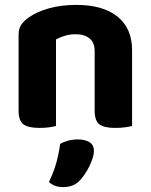

<svg xmlns="http://www.w3.org/2000/svg" viewBox="-20 -516 617 785"><path d="M367 -307Q367 -342 346 -359Q325 -376 290 -376Q266 -376 246 -370Q226 -364 209 -355V-1Q199 2 181 4.5Q163 7 141 7Q96 7 76 -7.5Q56 -22 56 -64V-373Q56 -399 67 -415Q78 -431 98 -445Q130 -468 180.5 -482Q231 -496 292 -496Q401 -496 460.5 -448Q520 -400 520 -311V-1Q509 2 491 4.5Q473 7 451 7Q406 7 386.5 -7.5Q367 -22 367 -64ZM309 219Q294 236 276 242.5Q258 249 238 249Q202 249 180 228Q200 187 210.5 148.5Q221 110 226 72Q240 64 259 59Q278 54 298 54Q327 54 345.5 65Q364 76 364 102Q364 114 359 130Q354 146 346 162.5Q338 179 328 194Q318 209 309 219Z"/></svg>

Font: Baloo Paaji 2
Style: Bold
Weight: 700
Designer: Shuchita Grover, Noopur Datye and Ek Type
Foundry: Ek Type
Version: Version 1.640;hotconv 1.0.111;makeotfexe 2.5.65597; ttfautoh